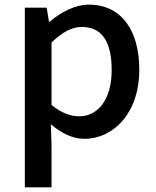

<svg xmlns="http://www.w3.org/2000/svg" viewBox="-20 -584 670 827"><path d="M87 -164V223H144H202V45L199 -49C245 -9 295 14 343 14C467 14 580 -95 580 -284C580 -454 502 -564 363 -564C301 -564 241 -530 193 -490H191L181 -551H87ZM202 -333V-401C248 -445 289 -468 332 -468C424 -468 461 -397 461 -282C461 -154 401 -83 321 -83C288 -83 245 -96 202 -132V-266Z"/></svg>

Font: GenSekiGothic2 TW M
Style: Regular
Weight: 500
Version: Version 2.100;PS 2.1;hotconv 16.6.51;makeotf.lib2.5.65220 DE